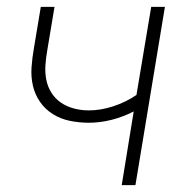

<svg xmlns="http://www.w3.org/2000/svg" viewBox="-20 -540 540 560"><path d="M335 0 370 -215Q339 -199 305.5 -190.5Q272 -182 239 -182Q211 -182 184 -187.5Q157 -193 134.5 -207Q112 -221 97 -242.5Q82 -264 76 -290Q70 -316 72 -344Q74 -372 79 -400L99 -520H139L118 -394Q114 -372 112.5 -350Q111 -328 115 -307.5Q119 -287 130 -269.5Q141 -252 158 -240.5Q175 -229 196 -223.5Q217 -218 239 -218Q274 -218 310.5 -230Q347 -242 378 -263L421 -520H461L375 0Z"/></svg>

Font: Iosevka Extralight
Style: Italic
Weight: 200
Italic angle: -9°
Monospace: yes
Designer: Belleve Invis
Foundry: Belleve Invis
Version: Version 32.5.0; ttfautohint (v1.8.4)